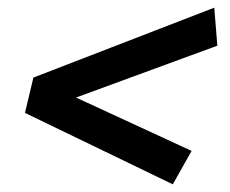

<svg xmlns="http://www.w3.org/2000/svg" viewBox="-20 -537 600 500"><path d="M430 -57 45 -243 67 -335 538 -517 546 -418 178 -283 479 -144Z"/></svg>

Font: Ubuntu Sans Mono Medium
Style: Italic
Weight: 500
Italic angle: -13.5°
Monospace: yes
Designer: Dalton Maag Ltd
Foundry: Dalton Maag Ltd
Version: Version 1.006